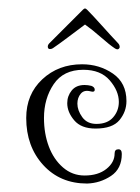

<svg xmlns="http://www.w3.org/2000/svg" viewBox="-20 -435 330 454"><path d="M186 -1Q122 -1 82 -45Q42 -89 42 -156Q42 -212 80 -247.5Q118 -283 174 -283Q215 -283 247 -261Q279 -239 279 -196Q279 -171 262.5 -151Q246 -131 206 -131Q172 -131 155.5 -150.5Q139 -170 139 -191Q139 -208 149.5 -221Q160 -234 180 -234Q184 -234 188 -233.5Q192 -233 196 -232Q204 -229 204 -223Q204 -216 194 -219Q179 -223 171 -213.5Q163 -204 163 -190Q163 -174 174.5 -158Q186 -142 208 -142Q234 -142 247.5 -157.5Q261 -173 261 -194Q261 -220 239.5 -245Q218 -270 177 -270Q130 -270 107 -236Q84 -202 84 -156Q84 -119 95.5 -88.5Q107 -58 129 -39Q151 -20 180 -20Q212 -20 231.5 -35.5Q251 -51 251 -72Q251 -82 260 -82Q268 -82 268 -71Q268 -36 242.5 -19Q217 -2 186 -1ZM98 -319Q93 -319 93 -325Q93 -329 97 -333Q115 -351 139 -375Q163 -399 176 -412Q179 -415 181 -415Q183 -415 186 -412Q199 -399 220.5 -375Q242 -351 259 -333Q263 -329 263 -324Q263 -321 260 -319Q257 -317 251 -321Q239 -329 218.5 -347Q198 -365 181 -377Q165 -365 141 -347Q117 -329 105 -321Q102 -319 98 -319Z"/></svg>

Font: Puppies Play
Style: Regular
Weight: 400
Designer: Robert E. Leuschke
Foundry: Robert E. Leuschke
Version: Version 1.010; ttfautohint (v1.8.3)